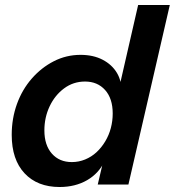

<svg xmlns="http://www.w3.org/2000/svg" viewBox="-20 -740 701 770"><path d="M372 0 395 -98 400 -95Q377 -45 329.5 -17.5Q282 10 219 10Q130 10 78.5 -45Q27 -100 27 -199Q27 -265 48 -323Q69 -381 107.5 -425Q146 -469 196 -494.5Q246 -520 303 -520Q354 -520 391.5 -500.5Q429 -481 449 -447.5Q469 -414 466 -371H454L534 -720H661L495 0ZM268 -90Q296 -90 321.5 -100.5Q347 -111 367 -129.5Q387 -148 402 -173Q417 -198 424.5 -226.5Q432 -255 432 -285Q432 -345 401.5 -379Q371 -413 321 -413Q274 -413 237 -385.5Q200 -358 179 -313.5Q158 -269 158 -217Q158 -158 188 -124Q218 -90 268 -90Z"/></svg>

Font: Instrument Sans SemiBold
Style: Italic
Weight: 600
Italic angle: -13°
Designer: Rodrigo Fuenzalida
Foundry: fragTYPE
Version: Version 1.000;gftools[0.9.28]